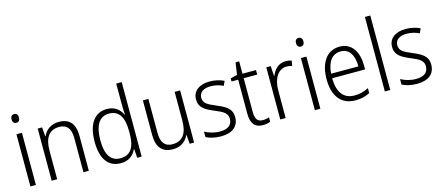

<svg xmlns="http://www.w3.org/2000/svg" viewBox="-52 -1321 4352 1892"><g transform="rotate(-15 2124.0 -375.0)"><path d="M110 -730C85 -730 72 -713 72 -686C72 -658 86 -641 110 -641C134 -641 148 -658 148 -686C148 -713 135 -730 110 -730ZM137 -532H81V0H137Z M514 -542C433 -542 379 -497 354 -440H350L343 -532H298V0H354V-292C354 -427 407 -493 506 -493C582 -493 622 -448 622 -349V0H677V-356C677 -484 620 -542 514 -542Z M1003 10C1087 10 1135 -35 1160 -90H1164L1171 0H1216V-760H1160V-535C1160 -508 1162 -473 1164 -443H1160C1136 -498 1085 -542 1006 -542C880 -542 806 -444 806 -261C806 -84 876 10 1003 10ZM1011 -38C911 -38 864 -116 864 -260C864 -411 915 -493 1014 -493C1116 -493 1161 -416 1161 -276V-248C1161 -113 1116 -38 1011 -38Z M1751 -532H1695V-241C1695 -105 1644 -39 1542 -39C1466 -39 1427 -85 1427 -187V-532H1371V-180C1371 -54 1425 10 1535 10C1617 10 1670 -34 1695 -91H1698L1706 0H1751Z M2207 -138C2207 -228 2142 -259 2058 -295C1976 -330 1933 -349 1933 -408C1933 -463 1978 -494 2051 -494C2096 -494 2143 -482 2178 -464L2199 -510C2158 -529 2109 -542 2053 -542C1946 -542 1879 -489 1879 -406C1879 -318 1940 -288 2027 -251C2110 -217 2152 -193 2152 -136C2152 -75 2113 -39 2025 -39C1969 -39 1914 -56 1873 -79V-23C1908 -5 1959 10 2024 10C2142 10 2207 -44 2207 -138Z M2462 -38C2408 -38 2387 -73 2387 -141V-486H2525V-532H2387V-658H2350L2332 -535L2263 -517V-486H2331V-139C2331 -36 2372 10 2452 10C2482 10 2508 4 2528 -4V-50C2511 -43 2487 -38 2462 -38Z M2827 -541C2755 -541 2709 -490 2685 -430H2682L2675 -532H2630V0H2685V-287C2685 -401 2739 -488 2824 -488C2844 -488 2863 -484 2880 -479L2889 -532C2870 -538 2849 -541 2827 -541Z M3012 -730C2987 -730 2974 -713 2974 -686C2974 -658 2988 -641 3012 -641C3036 -641 3050 -658 3050 -686C3050 -713 3037 -730 3012 -730ZM3039 -532H2983V0H3039Z M3379 -542C3246 -542 3173 -429 3173 -263C3173 -97 3248 10 3395 10C3454 10 3498 -1 3544 -24V-75C3493 -49 3453 -39 3398 -39C3289 -39 3230 -116 3229 -260H3565V-300C3565 -437 3504 -542 3379 -542ZM3378 -494C3468 -494 3509 -415 3509 -306H3231C3239 -430 3293 -494 3378 -494Z M3752 0V-760H3697V0Z M4207 -138C4207 -228 4142 -259 4058 -295C3976 -330 3933 -349 3933 -408C3933 -463 3978 -494 4051 -494C4096 -494 4143 -482 4178 -464L4199 -510C4158 -529 4109 -542 4053 -542C3946 -542 3879 -489 3879 -406C3879 -318 3940 -288 4027 -251C4110 -217 4152 -193 4152 -136C4152 -75 4113 -39 4025 -39C3969 -39 3914 -56 3873 -79V-23C3908 -5 3959 10 4024 10C4142 10 4207 -44 4207 -138Z"/></g></svg>

Font: Noto Sans Gujarati UI SemiCondensed Light
Style: Regular
Weight: 300
Width: 4
Designer: Jelle Bosma - Monotype Design Team, Universal Thirst
Foundry: Monotype Imaging Inc.
Version: Version 2.106